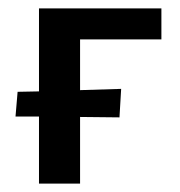

<svg xmlns="http://www.w3.org/2000/svg" viewBox="-20 -438 429 458"><path d="M171 -344V-223L269 -226L265 -158L171 -159V0H73V-160H17L22 -219L73 -220V-418H365V-344Z"/></svg>

Font: Ysabeau Semibold
Style: Regular
Weight: 600
Designer: Christian Thalmann (Catharsis Fonts)
Version: Version 0.003